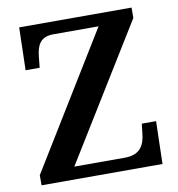

<svg xmlns="http://www.w3.org/2000/svg" viewBox="-80 -787 799 860"><g transform="rotate(-10 319.0 -357.0)"><path d="M40 0H590L595 -194H530L525 -150C520 -102 502 -57 429 -57H199L575 -667V-714H64L59 -520H123L128 -569C133 -620 149 -657 210 -657H415L40 -46Z"/></g></svg>

Font: Noto Serif Devanagari SemiBold
Style: Regular
Weight: 600
Designer: Universal Thirst, Indian Type Foundry and the Monotype Design Team
Foundry: Monotype Imaging Inc.
Version: Version 2.004